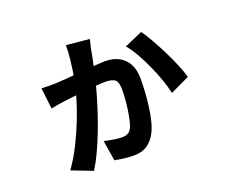

<svg xmlns="http://www.w3.org/2000/svg" viewBox="-115 -807 1230 1049"><g transform="rotate(-20 500.0 -282.0)"><path d="M490.5 -617.6Q487.1 -602.9 483 -588.1Q478.9 -573.2 477.1 -562.3Q474.5 -544.6 468.3 -515.3Q462 -486.1 455.3 -455.6Q448.5 -425.1 443.9 -404.5Q435.9 -369.1 422.3 -321.8Q408.8 -274.5 391.3 -221.5Q373.9 -168.4 353.2 -115.5Q332.5 -62.7 310.1 -15.4Q287.6 31.9 265.1 67.3L144.2 20.5Q184 -35.7 215.2 -98.5Q246.4 -161.2 270.4 -222.7Q294.4 -284.1 309.9 -337.6Q325.3 -391.1 333 -428.1Q344 -487.7 350 -539.7Q356 -591.7 355.4 -630.7ZM766.2 -557.9Q784.7 -533.3 808.3 -491.9Q831.9 -450.5 855.4 -403.3Q878.9 -356.2 896.8 -312.8Q914.8 -269.4 922.4 -239.8L810.7 -187.1Q803.3 -223.9 787.2 -269.3Q771.2 -314.6 750.1 -360.9Q729.1 -407.2 706 -447.1Q682.9 -486.9 661.1 -511.9ZM149.5 -454.6Q173.6 -453.6 194 -453.2Q214.3 -452.8 235 -453.8Q257.6 -454.8 297.2 -457.9Q336.8 -461 381.7 -465.1Q426.6 -469.2 465.7 -472.2Q504.9 -475.2 527.6 -475.2Q571.9 -475.2 605.4 -457.8Q638.9 -440.3 657.8 -405.6Q676.8 -370.9 676.8 -318.7Q676.8 -286.7 674.4 -246.3Q672.1 -205.8 666.9 -164.3Q661.7 -122.7 652.8 -85.3Q643.9 -47.9 630.5 -20.7Q612.5 16.3 581.1 39.7Q549.7 63 498 63Q466.7 63 437.1 58.6Q407.4 54.2 389.2 51L370.2 -68.1Q397.6 -61.2 426.6 -56.8Q455.5 -52.4 473.4 -52.4Q488.7 -52.4 503.1 -58.2Q517.6 -63.9 526.5 -80.2Q535 -94.8 541.1 -121.2Q547.3 -147.6 552.1 -179.4Q557 -211.2 559.2 -242.6Q561.4 -274 561.4 -297.5Q561.4 -345.3 542.9 -357.1Q524.4 -369 489.1 -369Q467.9 -369 433.3 -366.1Q398.7 -363.2 360.3 -359.2Q321.9 -355.2 288.5 -351.3Q255.2 -347.4 236.6 -344.7Q220.8 -342.1 200 -339Q179.3 -336 163.6 -332.4Z"/></g></svg>

Font: Noto Sans JP
Style: Regular
Weight: 100
Designer: Ryoko NISHIZUKA 西塚涼子 (kana, bopomofo & ideographs); Paul D. Hunt (Latin, Greek & Cyrillic); Sandoll Communications 산돌커뮤니
Foundry: Adobe
Version: Version 2.004;hotconv 1.0.118;makeotfexe 2.5.65603